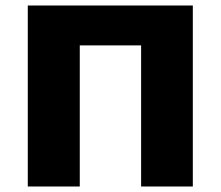

<svg xmlns="http://www.w3.org/2000/svg" viewBox="-20 -678 803 698"><path d="M493 0V-658H681V0ZM81 0V-658H270V0ZM141 -513V-658H620V-513Z"/></svg>

Font: Ysabeau SC Black
Style: Regular
Weight: 900
Designer: Christian Thalmann (Catharsis Fonts)
Version: Version 2.001;gftools[0.9.30]; featfreeze: smcp